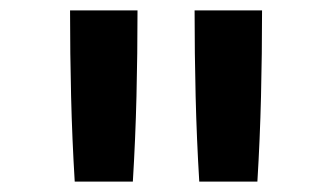

<svg xmlns="http://www.w3.org/2000/svg" viewBox="-20 -792 640 370"><path d="M124 -442Q119 -524 117 -606.5Q115 -689 115 -772H245Q245 -689 243 -606.5Q241 -524 236 -442ZM364 -442Q359 -524 357 -606.5Q355 -689 355 -772H485Q485 -689 483 -606.5Q481 -524 476 -442Z"/></svg>

Font: R Plex Mono
Style: Bold
Weight: 700
Monospace: yes
Designer: Belleve Invis
Foundry: Belleve Invis
Version: Version 31.8.0